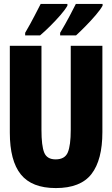

<svg xmlns="http://www.w3.org/2000/svg" viewBox="-20 -947 570 977"><path d="M264 10Q142 10 86 -59.5Q30 -129 30 -272V-714H191V-286Q191 -205 205 -170.5Q219 -136 263 -136Q310 -136 325 -171.5Q340 -207 340 -287V-714H501V-275Q501 -133 445.5 -61.5Q390 10 264 10ZM286 -780Q314 -827 334.5 -866Q355 -905 366 -927H502V-918Q491 -898 467 -870Q443 -842 415.5 -814Q388 -786 367 -767H286ZM108 -780Q136 -828 156 -867Q176 -906 187 -927H323V-918Q311 -897 287.5 -870Q264 -843 236.5 -815.5Q209 -788 184 -767H108Z"/></svg>

Font: Noto Sans Mono Condensed Black
Style: Regular
Weight: 900
Width: 3
Designer: Monotype Design Team
Foundry: Monotype Imaging Inc.
Version: Version 2.014